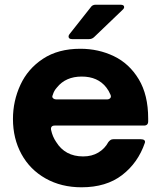

<svg xmlns="http://www.w3.org/2000/svg" viewBox="-20 -783 684 815"><path d="M35 -278Q35 -354 66.5 -422.5Q98 -491 162.5 -533.5Q227 -576 321 -576Q398 -576 463.5 -544.5Q529 -513 569 -446.5Q609 -380 609 -280V-268Q609 -250 591 -250H212Q203 -250 199 -245Q195 -240 197 -231Q203 -203 218 -181Q256 -119 333 -119Q370 -119 397.5 -135.5Q425 -152 440 -180Q445 -186 449.5 -189Q454 -192 461 -192H578Q588 -192 592.5 -188Q597 -184 595 -177Q566 -92 498.5 -40Q431 12 326 12Q240 12 173.5 -25.5Q107 -63 71 -129Q35 -195 35 -278ZM434 -361Q443 -361 448 -366.5Q453 -372 449 -381Q442 -398 431 -412Q395 -458 327 -458Q259 -458 222 -412Q209 -398 204 -380Q202 -376 202 -373Q202 -368 207 -364.5Q212 -361 219 -361ZM286 -617Q271 -617 271 -628Q271 -633 275 -638L365 -752Q372 -763 386 -763H491Q507 -763 507 -753Q507 -747 500 -741L380 -626Q371 -617 358 -617Z"/></svg>

Font: Open Sauce Two ExtraBold
Style: Regular
Weight: 800
Designer: Alfredo Marco Pradil
Foundry: Creative Sauce Fz LLC
Version: Version 1.477